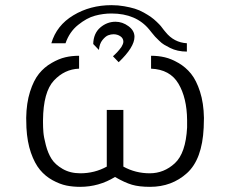

<svg xmlns="http://www.w3.org/2000/svg" viewBox="-20 -704 890 741"><path d="M81.1 -249Q82 -306.2 95.9 -350.1Q109.9 -394 130.4 -419.4Q150.9 -444.8 179 -460.9Q207 -477.1 231.9 -482.9Q256.8 -488.8 285.2 -488.8V-439Q229 -437 188 -393.1Q147 -349.1 146 -240.2V-231Q146 -211.9 147.5 -193.4Q148.9 -174.8 157 -143.8Q165 -112.8 179 -90.8Q192.9 -68.8 221.9 -52Q251 -35.2 290 -35.2Q345.2 -35.2 392.1 -61V-279.8H456.1V-61Q502.9 -35.2 557.9 -35.2Q612.8 -35.2 654.8 -74Q696.8 -112.8 702.1 -211.9V-241.2Q701.2 -326.2 668.7 -381.1Q636.2 -436 563 -439V-488.8Q590.8 -488.8 616 -482.9Q641.1 -477.1 668.9 -460.9Q696.8 -444.8 717.3 -419.4Q737.8 -394 752 -350.1Q766.1 -306.2 767.1 -249L766.1 -210.9Q760.3 -88.9 701.7 -35.9Q643.1 17.1 559.1 17.1Q517.1 17.1 489.5 9Q461.9 1 423.8 -21Q361.8 17.1 289.1 17.1Q261.2 17.1 236.1 12Q210.9 6.8 182.9 -8.5Q154.8 -23.9 134.3 -48.6Q113.8 -73.2 99.4 -114.5Q85 -155.8 82 -210.9ZM178.2 -537.1Q198.2 -606 263.2 -645Q328.1 -684.1 410.2 -684.1Q436 -684.1 459.5 -679.9Q482.9 -675.8 500.5 -670.4Q518.1 -665 534.9 -655.5Q551.8 -646 562.5 -638.4Q573.2 -630.9 584.7 -619.9Q596.2 -608.9 600.6 -603.5Q605 -598.1 611.8 -588.9L619.1 -580.1Q651.4 -540 701.2 -537.1V-504.9Q683.1 -504.9 666.5 -508.5Q649.9 -512.2 636.5 -519Q623 -525.9 613.5 -531.5Q604 -537.1 593.5 -547.6Q583 -558.1 578.6 -562.5Q574.2 -566.9 565.7 -577.9Q557.1 -588.9 556.2 -589.8Q505.4 -651.9 410.2 -651.9Q377.9 -651.9 346.4 -643.3Q314.9 -634.8 281.5 -607.9Q248 -581.1 232.9 -537.1ZM339.8 -534.2Q340.8 -575.2 366.9 -597.7Q393.1 -620.1 425.8 -620.1Q452.6 -620.1 475.8 -603Q499 -585.9 499 -562Q499 -522 438 -463.9L416 -486.8Q417 -487.8 423.1 -493.4Q429.2 -499 432.1 -502.4Q435.1 -505.9 440.4 -512Q445.8 -518.1 448.5 -522.5Q451.2 -526.9 453.6 -532.5Q456.1 -538.1 456.1 -543Q456.1 -556.2 444.6 -564Q433.1 -571.8 418 -571.8Q408.2 -571.8 397.7 -567.9Q387.2 -564 375.5 -549.6Q363.8 -535.2 361.8 -511.2Z"/></svg>

Font: CMU Bright
Style: Roman
Weight: 500
Version: Version 0.7.0